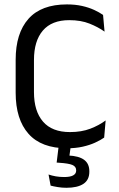

<svg xmlns="http://www.w3.org/2000/svg" viewBox="-20 -671 548 884"><path d="M289.2 11.7Q170.4 11.7 111.3 -54.9Q52.1 -121.6 52.1 -244.2V-395.7Q52.1 -518 111.1 -584.4Q170.1 -650.7 288.2 -650.7Q326.1 -650.7 357.4 -643.7Q388.6 -636.7 413 -625.5Q437.4 -614.3 454.5 -602.3L461.4 -525.4Q431.8 -546.5 392.2 -562.3Q352.5 -578.2 298.8 -578.2Q218.4 -578.2 177.4 -530.4Q136.4 -482.6 136.4 -394.6V-246.9Q136.4 -159.4 178 -111.1Q219.5 -62.9 302.2 -62.9Q355.2 -62.9 395.7 -78.4Q436.3 -94 466.4 -116.5L459.6 -37.5Q442.5 -25.5 417.5 -14.1Q392.5 -2.7 360.3 4.5Q328.1 11.7 289.2 11.7ZM307 -7.3 296.6 68.5 262.1 44.8Q269.4 44.5 277.6 44.4Q285.8 44.3 293.6 44.8Q343.5 47.1 367.4 64.9Q391.3 82.7 391.3 117.2V119.8Q391.3 157.4 364.1 175.5Q336.8 193.6 285.7 193.6Q265.3 193.6 246.2 190.4Q227.1 187.3 213 183.6L203.5 132.5Q219 137.8 237.3 141Q255.6 144.1 275.8 144.1Q302.7 144.1 316.7 136.6Q330.7 129 330.7 114.4V113.3Q330.7 95.8 313.1 88.4Q295.6 81.1 252.4 78.4Q247.5 77.9 244.8 77.8Q242 77.8 240.8 77.7L251.2 -7.3Z"/></svg>

Font: Anek Gujarati Medium
Style: Regular
Weight: 500
Designer: Mrunmayee Ghaisas (Gujarati), Yesha Goshar (Latin)
Foundry: Ek Type
Version: Version 1.003